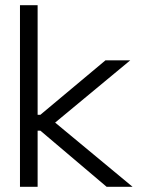

<svg xmlns="http://www.w3.org/2000/svg" viewBox="-20 -720 554 740"><path d="M57 0H125V-216.5H135.5L391 0H491L192.5 -247.5L482 -487.5H386.5L135.5 -277.5H125V-700H57Z"/></svg>

Font: MCL Standard Light
Style: Regular
Weight: 300
Designer: Květoslav Bartoš
Foundry: Florian Karsten
Version: Version 1.001;Glyphs 3.2.3 (3260)